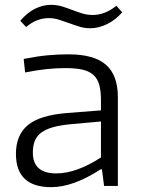

<svg xmlns="http://www.w3.org/2000/svg" viewBox="-20 -770 587 795"><path d="M192 5Q46 5 46 -133Q46 -211 95.5 -252Q145 -293 257 -302L398 -313V-355Q398 -393 391 -418.5Q384 -444 367 -459.5Q350 -475 322 -481.5Q294 -488 251 -488Q213 -488 174 -484Q135 -480 84 -470L78 -526Q134 -537 176.5 -541Q219 -545 264 -545Q369 -545 418.5 -502Q468 -459 468 -368V0H411L402 -69H397Q283 5 192 5ZM213 -52Q296 -52 398 -118V-267L276 -256Q231 -252 200.5 -243.5Q170 -235 151 -221Q132 -207 124 -186.5Q116 -166 116 -138Q116 -52 213 -52ZM64 -684Q93 -718 125.5 -734Q158 -750 190 -750Q215 -750 236.5 -743.5Q258 -737 278.5 -729Q299 -721 320 -714.5Q341 -708 364 -708Q414 -708 462 -746L486 -719Q458 -687 423 -670Q388 -653 353 -653Q331 -653 309.5 -659.5Q288 -666 266.5 -674Q245 -682 224 -688.5Q203 -695 182 -695Q158 -695 135 -686.5Q112 -678 88 -658Z"/></svg>

Font: Encode Sans Wide
Style: Light
Weight: 300
Designer: Pablo Impallari, Andres Torresi
Foundry: Pablo Impallari, Andres Torresi
Version: Version 1.000; ttfautohint (v1.00) -l 8 -r 50 -G 200 -x 14 -